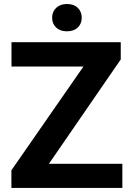

<svg xmlns="http://www.w3.org/2000/svg" viewBox="-20 -917 646 937"><path d="M218.8 -117.7H577.1V0H35.6V-85.9L387.2 -592.3H36.1V-710.9H569.3V-627ZM306.6 -897.5Q340.3 -897.5 359.6 -878.7Q378.9 -859.9 378.9 -830.6Q378.9 -801.3 359.6 -782.7Q340.3 -764.2 306.6 -764.2Q273.4 -764.2 253.9 -782.7Q234.4 -801.3 234.4 -830.6Q234.4 -859.9 254.2 -878.7Q273.9 -897.5 306.6 -897.5Z"/></svg>

Font: RobotoInd
Style: Bold
Weight: 700
Designer: Google
Version: Version 2.001150; 2014